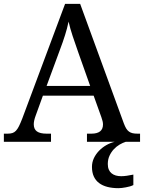

<svg xmlns="http://www.w3.org/2000/svg" viewBox="-20 -734 745 994"><path d="M202.1 -238.8 164.1 -133.8Q159.7 -122.1 157.2 -110.6Q154.8 -99.1 154.8 -90.8Q154.8 -65.4 171.1 -53.7Q187.5 -42 221.2 -42H244.1V0H0V-42H19Q33.7 -42 43.9 -45.2Q54.2 -48.3 62.5 -57.1Q70.8 -65.9 78.4 -81.1Q85.9 -96.2 95.2 -120.1L316.9 -713.9H395L621.1 -95.2Q627 -79.6 633.1 -69.3Q639.2 -59.1 647.5 -53Q655.8 -46.9 666.5 -44.4Q677.2 -42 691.9 -42H705.1V0H430.2V-42H453.1Q513.2 -42 513.2 -89.8Q513.2 -98.1 511 -106.9Q508.8 -115.7 504.9 -127L464.8 -238.8ZM384.8 -463.9Q369.1 -508.3 356.2 -547.1Q343.3 -585.9 335 -622.1Q331.5 -604 326.9 -587.2Q322.3 -570.3 316.9 -552.7Q311.5 -535.2 304.7 -515.9Q297.9 -496.6 289.1 -473.1L221.2 -289.1H446.8ZM456.1 129.9Q456.1 106.4 465.8 85.4Q475.6 64.5 492.2 47.1Q508.8 29.8 530 17.6Q551.3 5.4 574.2 0H631.3Q615.7 4.9 599.1 14.6Q582.5 24.4 569.1 38.8Q555.7 53.2 546.9 72.3Q538.1 91.3 538.1 115.2Q538.1 131.8 543.2 143.8Q548.3 155.8 557.6 163.3Q566.9 170.9 579.6 174.6Q592.3 178.2 607.4 178.2Q620.6 178.2 636.2 176Q651.9 173.8 670.4 169.9V224.1Q662.6 228 652.6 231Q642.6 233.9 631.8 235.8Q621.1 237.8 611.1 239Q601.1 240.2 593.3 240.2Q561.5 240.2 536.1 233.6Q510.7 227.1 492.9 213.6Q475.1 200.2 465.6 179.4Q456.1 158.7 456.1 129.9Z"/></svg>

Font: Noto Serif
Style: Regular
Weight: 400
Designer: Monotype Design team
Foundry: Monotype Imaging Inc.
Version: Version 1.02